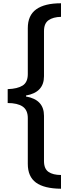

<svg xmlns="http://www.w3.org/2000/svg" viewBox="-20 -886 433 1174"><path d="M353 268Q250 267 200 230.5Q150 194 150 116V-164Q150 -213 118.5 -234.5Q87 -256 27 -256V-341Q87 -343 118.5 -363Q150 -383 150 -433V-714Q150 -792 201.5 -829Q253 -866 353 -866V-783Q305 -782 277 -762.5Q249 -743 249 -696V-420Q249 -321 139 -302V-296Q249 -277 249 -178V99Q249 146 276.5 165Q304 184 353 184Z"/></svg>

Font: Noto Sans Telugu UI Medium
Style: Regular
Weight: 500
Designer: Jelle Bosma - Monotype Design Team
Foundry: Monotype Imaging Inc.
Version: Version 2.005; ttfautohint (v1.8.4.7-5d5b)